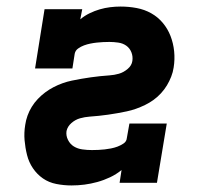

<svg xmlns="http://www.w3.org/2000/svg" viewBox="-20 -558 640 586"><path d="M198 8Q175 8 152 3.5Q129 -1 111 -13.5Q93 -26 80.5 -44.5Q68 -63 62.5 -85Q57 -107 55 -130Q53 -153 57 -177Q59 -191 64 -205Q69 -219 77 -232Q85 -245 95.5 -256Q106 -267 118 -276Q130 -285 143.5 -292Q157 -299 171 -304Q185 -309 199.5 -312Q214 -315 228.5 -317.5Q243 -320 257 -322Q271 -324 285.5 -325.5Q300 -327 314.5 -328Q329 -329 343 -333Q357 -337 369.5 -347.5Q382 -358 384 -372Q386 -386 381 -398.5Q376 -411 365.5 -418.5Q355 -426 341 -428Q327 -430 314 -430Q304 -430 294.5 -429.5Q285 -429 275.5 -428Q266 -427 256 -425Q246 -423 236.5 -419.5Q227 -416 218.5 -410Q210 -404 208 -394L201 -349H87L116 -530H231L225 -499Q238 -510 253.5 -517.5Q269 -525 284.5 -529.5Q300 -534 316 -536Q332 -538 348 -538Q373 -538 397 -533.5Q421 -529 441.5 -517.5Q462 -506 477 -488Q492 -470 500.5 -448Q509 -426 511.5 -401.5Q514 -377 510 -352Q508 -338 502.5 -324Q497 -310 489.5 -297.5Q482 -285 471.5 -273.5Q461 -262 448.5 -253Q436 -244 422.5 -237.5Q409 -231 395 -226Q381 -221 366.5 -218Q352 -215 338 -212.5Q324 -210 310 -208Q296 -206 281.5 -204.5Q267 -203 253 -202Q239 -201 224.5 -197Q210 -193 198 -182.5Q186 -172 183 -158Q181 -144 187.5 -131Q194 -118 205.5 -111Q217 -104 231.5 -102Q246 -100 261 -100Q271 -100 280.5 -100.5Q290 -101 299.5 -102Q309 -103 319 -105Q329 -107 338.5 -110.5Q348 -114 357 -120Q366 -126 367 -136L375 -181H489L459 0H345L351 -39Q335 -26 316 -17Q297 -8 277 -2.5Q257 3 237.5 5.5Q218 8 198 8Z"/></svg>

Font: Iosevka Curly Slab XBdExObl
Style: Regular
Weight: 800
Width: 7
Italic angle: -9°
Monospace: yes
Designer: Belleve Invis
Foundry: Belleve Invis
Version: Version 11.1.0; ttfautohint (v1.8.3)